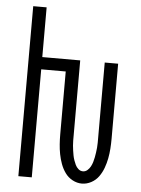

<svg xmlns="http://www.w3.org/2000/svg" viewBox="-53 -777 606 827"><g transform="rotate(5 250.0 -363.5)"><path d="M332 8Q311 8 291.5 -2.5Q272 -13 259.5 -30.5Q247 -48 239.5 -68.5Q232 -89 228 -110Q224 -131 222.5 -152.5Q221 -174 221 -195V-467H115V0H57V-735H115V-520H279V-195Q279 -184 279 -173.5Q279 -163 280 -152Q281 -141 282.5 -130.5Q284 -120 286 -109.5Q288 -99 291.5 -89Q295 -79 299.5 -69.5Q304 -60 312.5 -52.5Q321 -45 332 -45Q343 -45 351.5 -52.5Q360 -60 365 -69.5Q370 -79 373 -89Q376 -99 378 -109.5Q380 -120 381.5 -130.5Q383 -141 384 -152Q385 -163 385 -173.5Q385 -184 385 -195V-520H443V-195Q443 -174 441.5 -152.5Q440 -131 436 -110Q432 -89 424.5 -68.5Q417 -48 404.5 -30.5Q392 -13 372.5 -2.5Q353 8 332 8Z"/></g></svg>

Font: Iosevka Fixed Light
Style: Regular
Weight: 300
Monospace: yes
Designer: Belleve Invis
Foundry: Belleve Invis
Version: Version 32.3.0